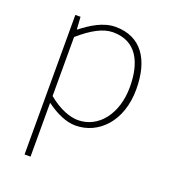

<svg xmlns="http://www.w3.org/2000/svg" viewBox="-131 -587 802 905"><g transform="rotate(20 270.0 -134.0)"><path d="M96 222H126V-48C178 -10 228 12 274 12C388 12 486 -84 486 -246C486 -394 424 -490 294 -490C234 -490 176 -454 128 -416H126L122 -478H96V222ZM276 -16C238 -16 184 -34 126 -82V-378C188 -432 242 -462 292 -462C410 -462 454 -368 454 -246C454 -112 380 -16 276 -16Z"/></g></svg>

Font: Assistant ExtraLight
Style: Regular
Weight: 275
Designer: Hebrew By Ben Nathan, Latin by Paul Hunt
Version: Version 2.001;PS 002.001;hotconv 1.0.88;makeotf.lib2.5.64775